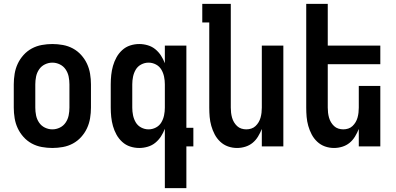

<svg xmlns="http://www.w3.org/2000/svg" viewBox="-20 -755 2040 990"><path d="M250 8Q223 8 195.5 3Q168 -2 144 -15Q120 -28 101.5 -48.5Q83 -69 71.5 -93.5Q60 -118 55.5 -145.5Q51 -173 51 -200V-320Q51 -347 55.5 -374.5Q60 -402 71.5 -426.5Q83 -451 101.5 -471.5Q120 -492 144 -505Q168 -518 195.5 -523Q223 -528 250 -528Q277 -528 304.5 -523Q332 -518 356 -505Q380 -492 398.5 -471.5Q417 -451 428.5 -426.5Q440 -402 444.5 -374.5Q449 -347 449 -320V-200Q449 -173 444.5 -145.5Q440 -118 428.5 -93.5Q417 -69 398.5 -48.5Q380 -28 356 -15Q332 -2 304.5 3Q277 8 250 8ZM250 -88Q270 -88 288.5 -97Q307 -106 318.5 -123Q330 -140 334 -160Q338 -180 338 -200V-320Q338 -340 334 -360Q330 -380 318.5 -397Q307 -414 288.5 -423Q270 -432 250 -432Q230 -432 211.5 -423Q193 -414 181.5 -397Q170 -380 166 -360Q162 -340 162 -320V-200Q162 -180 166 -160Q170 -140 181.5 -123Q193 -106 211.5 -97Q230 -88 250 -88Z M746 -88Q766 -88 784 -97.5Q802 -107 812 -124Q822 -141 826 -160.5Q830 -180 830 -200V-320Q830 -340 826 -359.5Q822 -379 812 -396Q802 -413 784 -422.5Q766 -432 746 -432Q726 -432 708 -422.5Q690 -413 680 -396Q670 -379 666 -359.5Q662 -340 662 -320V-200Q662 -180 666 -160.5Q670 -141 680 -124Q690 -107 708 -97.5Q726 -88 746 -88ZM830 215V-91Q822 -70 810 -51.5Q798 -33 781 -19Q764 -5 742 1.5Q720 8 698 8Q674 8 651 0.5Q628 -7 610 -23.5Q592 -40 580.5 -61Q569 -82 562.5 -105Q556 -128 553.5 -152Q551 -176 551 -200V-320Q551 -344 553.5 -368Q556 -392 562.5 -415Q569 -438 580.5 -459Q592 -480 610 -496.5Q628 -513 651 -520.5Q674 -528 698 -528Q720 -528 742 -521.5Q764 -515 781 -501Q798 -487 810 -468.5Q822 -450 830 -429V-520H941V-96H977V0H941V215Z M1202 8Q1178 8 1155.5 0Q1133 -8 1115.5 -24.5Q1098 -41 1087 -62Q1076 -83 1069.5 -106Q1063 -129 1061 -152.5Q1059 -176 1059 -200V-639H1023V-735H1170V-200Q1170 -187 1171.5 -174Q1173 -161 1176.5 -148.5Q1180 -136 1186.5 -125Q1193 -114 1202.5 -105Q1212 -96 1224.5 -92Q1237 -88 1250 -88Q1263 -88 1275.5 -92Q1288 -96 1297.5 -105Q1307 -114 1313.5 -125Q1320 -136 1323.5 -148.5Q1327 -161 1328.5 -174Q1330 -187 1330 -200V-520H1441V0H1330V-90Q1322 -70 1310.5 -51Q1299 -32 1282.5 -18.5Q1266 -5 1245 1.5Q1224 8 1202 8Z M1702 8Q1678 8 1655.5 0Q1633 -8 1615.5 -24.5Q1598 -41 1587 -62Q1576 -83 1569.5 -106Q1563 -129 1561 -152.5Q1559 -176 1559 -200V-735H1670V-520H1941V-424H1670V-200Q1670 -187 1671.5 -174Q1673 -161 1676.5 -148.5Q1680 -136 1686.5 -125Q1693 -114 1702.5 -105Q1712 -96 1724.5 -92Q1737 -88 1750 -88Q1763 -88 1775.5 -92Q1788 -96 1797.5 -105Q1807 -114 1813.5 -125Q1820 -136 1823.5 -148.5Q1827 -161 1828.5 -174Q1830 -187 1830 -200V-312H1941V0H1830V-90Q1822 -70 1810.5 -51Q1799 -32 1782.5 -18.5Q1766 -5 1745 1.5Q1724 8 1702 8Z"/></svg>

Font: Iosevka Term Curly
Style: Bold
Weight: 700
Designer: Belleve Invis
Foundry: Belleve Invis
Version: Version 32.3.0